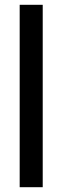

<svg xmlns="http://www.w3.org/2000/svg" viewBox="-20 -780 259 800"><path d="M158 0V-760H62V0Z"/></svg>

Font: Noto Sans Myanmar ExtraCondensed Medium
Style: Regular
Weight: 500
Width: 2
Designer: Monotype Design Team
Foundry: Monotype Imaging Inc.
Version: Version 2.107